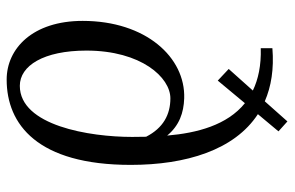

<svg xmlns="http://www.w3.org/2000/svg" viewBox="-168 -674 853 556"><g transform="rotate(90 258.0 -395.5)"><path d="M359.9 -775.9 331.1 -801.8 272.9 -736.3C230 -754.9 179.2 -763.2 119.1 -758.3V-724.6C168.9 -726.1 209.5 -717.3 241.7 -701.7L179.2 -631.8L212.9 -600.1L278.3 -678.7C341.8 -627.4 364.7 -540.5 372.1 -453.6C342.8 -488.8 306.2 -501.5 264.2 -502.9C146 -506.8 40 -392.1 40 -209C40 -64 120.1 11.2 210 11.2C339.8 11.2 457 -78.1 457 -348.1C457 -507.8 414.1 -648.4 310.1 -716.3ZM264.2 -462.9C311 -462.9 350.1 -442.4 375.5 -392.6C375.5 -378.9 376 -365.2 376 -352.1C376 -229 343.3 -26.9 228 -26.9C169.9 -26.9 126 -95.7 126 -219.7C126 -378.9 204.1 -462.9 264.2 -462.9Z"/></g></svg>

Font: Lora Italic
Style: Regular
Weight: 400
Italic angle: -3°
Designer: Olga Karpushina, Alexei Vanyashin
Foundry: Cyreal
Version: Version 1.011;PS 001.011;hotconv 1.0.70;makeotf.lib2.5.58329